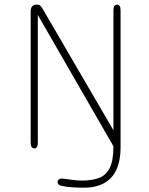

<svg xmlns="http://www.w3.org/2000/svg" viewBox="-20 -646 659 848"><path d="M481 -600Q481 -614 485.2 -619.8Q489.5 -625.5 497 -625.5Q504.5 -625.5 508.5 -619.8Q512.5 -614 512.5 -600V6.5Q512.5 62.5 494.8 102Q477 141.5 441 162.2Q405 183 350 183Q325 183 299 181.2Q273 179.5 255 175.5Q243 173 238.8 168.8Q234.5 164.5 234.5 157.5Q234.5 150.5 239.8 146.5Q245 142.5 252.5 142.5Q258.5 142.5 267.5 144Q283.5 146.5 304 149Q324.5 151.5 343 151.5Q385 151.5 416 140.5Q447 129.5 464 97Q481 64.5 481 0L147 -580V-16.5Q147 9.5 131.5 9.5Q115.5 9.5 115.5 -16.5V-597Q115.5 -610.5 122.2 -618Q129 -625.5 141.5 -625.5H142.5Q153.5 -625.5 158.5 -620.2Q163.5 -615 169.5 -605L481 -70.5Z"/></svg>

Font: Sono ExtraLight
Style: Regular
Weight: 200
Designer: Tyler Finck
Foundry: Tyler Finck
Version: Version 2.112